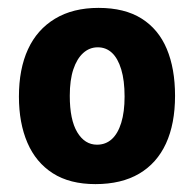

<svg xmlns="http://www.w3.org/2000/svg" viewBox="-20 -805 492 487"><path d="M296 -560Q296 -601 287.5 -629Q279 -657 264 -671Q249 -685 228 -685Q207 -685 191 -670.5Q175 -656 166 -629Q157 -602 157 -562Q157 -501 176 -469.5Q195 -438 226 -438Q248 -438 263.5 -452Q279 -466 287.5 -493.5Q296 -521 296 -560ZM424 -562Q424 -491 401 -441Q378 -391 333 -364.5Q288 -338 222 -338Q157 -338 114 -365.5Q71 -393 49.5 -443Q28 -493 28 -560Q28 -630 51 -680Q74 -730 119.5 -757.5Q165 -785 230 -785Q296 -785 339 -758Q382 -731 403 -681Q424 -631 424 -562Z"/></svg>

Font: Yaldevi ExtraLight
Style: Bold
Weight: 700
Version: Version 1.100